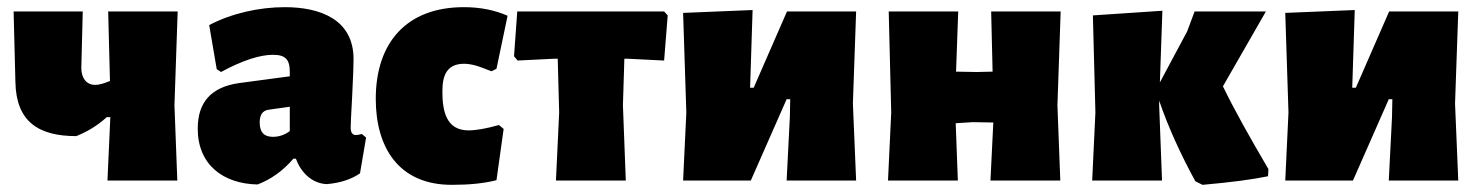

<svg xmlns="http://www.w3.org/2000/svg" viewBox="-20 -504 4136 536"><path d="M18 -472 23 -275C25 -164 88 -124 193 -124C225 -137 253 -154 278 -177H288L280 0H475L467 -210L476 -472H282L287 -278C270 -271 257 -267 246 -267C219 -267 207 -289 207 -314L211 -472Z M699 11C736 -3 770 -27 799 -61H806C820 -23 850 8 892 10C929 7 960 -3 985 -20L1002 -120L990 -130C983 -128 978 -127 973 -127C968 -127 965 -129 963 -132C960 -135 959 -141 959 -148C959 -154 960 -182 963 -233C966 -290 967 -326 967 -339C967 -451 872 -484 775 -484C704 -484 627 -467 564 -434L585 -311L597 -303C656 -335 705 -351 742 -351C777 -351 789 -338 789 -303V-291L647 -272C570 -261 532 -219 532 -145C532 -44 603 9 699 11ZM732 -198 789 -206V-138C774 -127 758 -122 742 -122C717 -122 705 -135 705 -162C705 -181 711 -196 732 -198Z M1397 -460C1361 -476 1320 -484 1275 -484C1115 -484 1029 -385 1029 -228C1029 -91 1094 12 1241 12C1290 12 1331 8 1366 -1L1386 -144L1373 -155C1337 -145 1309 -140 1288 -140C1224 -140 1215 -197 1215 -249C1215 -293 1227 -326 1276 -326C1286 -326 1297 -324 1308 -321C1319 -318 1334 -312 1352 -305L1366 -312Z M1415 -347 1425 -335 1526 -340H1537L1541 -190L1532 0H1727L1719 -210L1723 -340H1733L1834 -335L1844 -461L1834 -472H1424Z M1887 -468 1896 -190 1887 0H2076L2176 -227H2186L2185 -177L2176 0H2370L2361 -215L2370 -472H2177L2084 -259H2074L2081 -476Z M2459 0H2654L2648 -160L2696 -163L2753 -162L2745 0H2940L2932 -210L2941 -472H2747L2751 -304L2706 -303L2649 -304L2655 -472H2461L2468 -190Z M3521 -32C3468 -122 3425 -199 3394 -263L3514 -472H3315L3294 -416L3218 -274L3225 -474L3031 -461L3038 -190L3029 0H3224L3216 -210V-223C3241 -150 3275 -75 3317 2L3337 12C3416 5 3477 -3 3520 -12Z M3568 -468 3577 -190 3568 0H3757L3857 -227H3867L3866 -177L3857 0H4051L4042 -215L4051 -472H3858L3765 -259H3755L3762 -476Z"/></svg>

Font: Luna Sans Black
Style: Regular
Weight: 900
Designer: Juan Pablo del Peral
Foundry: Huerta Tipografica
Version: Version 2.001; ttfautohint (v1.5)